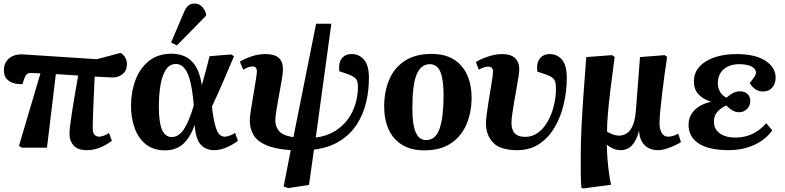

<svg xmlns="http://www.w3.org/2000/svg" viewBox="-20 -833 4430 1083"><path d="M470 14Q419 14 395.5 -12Q372 -38 372 -77Q372 -108 384.5 -190Q397 -272 421 -407Q390 -409 358 -411Q326 -413 295 -415L245 0H104L87 -10L208 -419Q192 -420 179.5 -420.5Q167 -421 156 -421Q140 -422 131.5 -414.5Q123 -407 116 -388L107 -359Q83 -357 58.5 -363.5Q34 -370 18 -387.5Q2 -405 2 -437Q2 -480 32 -504.5Q62 -529 114 -526L526 -499L661 -535Q696 -510 696 -471Q696 -435 672 -415.5Q648 -396 615 -396Q600 -397 573 -398Q546 -399 514 -401Q511 -339 508.5 -282.5Q506 -226 504.5 -181.5Q503 -137 503 -111Q503 -83 513.5 -72.5Q524 -62 540 -62Q548 -62 563.5 -67Q579 -72 595 -83L611 -39Q588 -20 550 -3Q512 14 470 14Z M911 15Q846 15 803.5 -18.5Q761 -52 740 -109Q719 -166 719 -236Q719 -314 744 -381Q769 -448 820 -489Q871 -530 949 -530Q988 -530 1022.5 -515Q1057 -500 1082 -462Q1107 -424 1118 -355H1119Q1131 -397 1141.5 -435.5Q1152 -474 1162 -516L1284 -526L1300 -516Q1267 -437 1236.5 -367Q1206 -297 1176 -233L1179 -202Q1190 -125 1205 -93.5Q1220 -62 1248 -62Q1260 -62 1275.5 -68Q1291 -74 1306 -83L1322 -39Q1300 -21 1262.5 -3.5Q1225 14 1188 14Q1142 14 1113 -16.5Q1084 -47 1078 -126H1077Q1053 -57 1013 -21Q973 15 911 15ZM949 -60Q988 -60 1017.5 -104.5Q1047 -149 1073 -238L1070 -273Q1058 -381 1034.5 -426.5Q1011 -472 972 -472Q937 -472 916 -440.5Q895 -409 885.5 -354.5Q876 -300 876 -231Q876 -144 893.5 -102Q911 -60 949 -60ZM978 -577 945 -593 1016 -760Q1027 -788 1041 -800.5Q1055 -813 1076 -813Q1101 -813 1117 -798Q1133 -783 1142 -757V-744Z M1606 228 1580 219 1620 14Q1532 8 1481 -14.5Q1430 -37 1409.5 -72.5Q1389 -108 1389 -152Q1389 -168 1393 -197Q1397 -226 1403 -260.5Q1409 -295 1414.5 -329.5Q1420 -364 1424.5 -391Q1429 -418 1429 -431Q1429 -458 1404 -458Q1382 -458 1352 -440L1333 -485Q1360 -502 1399 -515Q1438 -528 1477 -528Q1529 -528 1552.5 -506.5Q1576 -485 1576 -444Q1576 -423 1569.5 -383.5Q1563 -344 1554.5 -299Q1546 -254 1539.5 -214Q1533 -174 1533 -152Q1533 -119 1553.5 -94Q1574 -69 1635 -59L1763 -699H1849L1761 -57Q1823 -65 1868.5 -93Q1914 -121 1943 -161.5Q1972 -202 1985.5 -249Q1999 -296 1999 -343Q1999 -376 1987 -389.5Q1975 -403 1939 -416L1894 -431Q1888 -474 1906 -501Q1924 -528 1965 -528Q2005 -528 2033 -496.5Q2061 -465 2061 -394Q2061 -319 2044 -251Q2027 -183 1990.5 -128Q1954 -73 1895 -36.5Q1836 0 1751 11L1723 210Z M2373 15Q2298 15 2247.5 -16.5Q2197 -48 2172 -103.5Q2147 -159 2147 -232Q2147 -317 2175.5 -384Q2204 -451 2263.5 -490Q2323 -529 2415 -529Q2523 -529 2581.5 -462.5Q2640 -396 2640 -282Q2640 -201 2612 -133.5Q2584 -66 2525 -25.5Q2466 15 2373 15ZM2383 -43Q2438 -43 2460 -108.5Q2482 -174 2482 -296Q2482 -384 2464 -427.5Q2446 -471 2404 -471Q2356 -471 2331 -415Q2306 -359 2306 -220Q2306 -130 2325 -86.5Q2344 -43 2383 -43Z M2897 14Q2802 14 2761.5 -28.5Q2721 -71 2721 -138Q2721 -155 2725 -186.5Q2729 -218 2735 -255Q2741 -292 2747 -328Q2753 -364 2757 -391Q2761 -418 2761 -429Q2761 -457 2733 -457Q2710 -457 2681 -440L2664 -483Q2695 -502 2736 -515Q2777 -528 2811 -528Q2862 -528 2885.5 -505Q2909 -482 2909 -444Q2909 -429 2904.5 -399.5Q2900 -370 2893.5 -333.5Q2887 -297 2880.5 -259.5Q2874 -222 2869.5 -190.5Q2865 -159 2865 -139Q2865 -60 2943 -61Q2982 -61 3013.5 -83.5Q3045 -106 3068 -145.5Q3091 -185 3103.5 -234Q3116 -283 3116 -336Q3116 -376 3101.5 -390Q3087 -404 3053 -415L3011 -429Q3004 -470 3022.5 -499Q3041 -528 3082 -528Q3122 -528 3149.5 -497Q3177 -466 3177 -391Q3177 -322 3161 -250.5Q3145 -179 3111 -119Q3077 -59 3024 -22.5Q2971 14 2897 14Z M3270 230 3259 225Q3256 185 3256 138.5Q3256 92 3256 25Q3256 -30 3260 -113.5Q3264 -197 3271 -298.5Q3278 -400 3287 -511L3432 -522L3447 -512Q3432 -400 3422.5 -321Q3413 -242 3408.5 -187Q3404 -132 3404 -91Q3417 -82 3436 -75Q3455 -68 3470 -68Q3557 -68 3567 -211L3590 -511L3729 -522L3743 -512Q3736 -467 3728.5 -412Q3721 -357 3714.5 -302.5Q3708 -248 3704 -204Q3700 -160 3700 -138Q3700 -106 3712 -84Q3724 -62 3749 -62Q3774 -62 3806 -79L3821 -31Q3806 -22 3783.5 -11.5Q3761 -1 3737 6.5Q3713 14 3692 14Q3644 14 3615.5 -15Q3587 -44 3585 -94H3584Q3557 14 3481 14Q3457 14 3436 4Q3415 -6 3404 -16H3403Q3403 18 3406.5 62Q3410 106 3415.5 146Q3421 186 3427 209Z M4090 14Q3977 14 3920 -24.5Q3863 -63 3864 -130Q3864 -178 3898 -212Q3932 -246 3988 -258V-260Q3943 -275 3918.5 -302.5Q3894 -330 3894 -374Q3894 -422 3925 -456.5Q3956 -491 4010 -509.5Q4064 -528 4134 -528Q4240 -528 4298 -490Q4356 -452 4355 -393Q4354 -359 4335 -338Q4316 -317 4283 -317Q4257 -317 4237.5 -332Q4218 -347 4209 -365Q4228 -388 4236 -400.5Q4244 -413 4244 -425Q4244 -445 4218.5 -458Q4193 -471 4150 -471Q4097 -471 4063.5 -443.5Q4030 -416 4029 -364Q4029 -335 4042.5 -313.5Q4056 -292 4078 -282Q4094 -297 4113.5 -307.5Q4133 -318 4153 -318Q4179 -318 4195.5 -303.5Q4212 -289 4212 -264Q4212 -236 4193.5 -218Q4175 -200 4149 -200Q4128 -200 4110 -211Q4092 -222 4077 -238Q4050 -227 4028.5 -204.5Q4007 -182 4007 -148Q4007 -105 4039.5 -81Q4072 -57 4129 -57Q4231 -57 4302 -138L4336 -98Q4300 -46 4235 -16Q4170 14 4090 14Z"/></svg>

Font: Literata 36pt
Style: Bold Italic
Weight: 700
Italic angle: -2°
Designer: Latin by Veronika Burian and Jose Scaglione. Greek by Irene Vlachou. Cyrillic by Vera Evstafieva
Foundry: TypeTogether
Version: Version 3.002